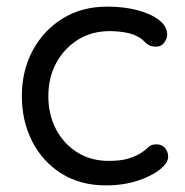

<svg xmlns="http://www.w3.org/2000/svg" viewBox="-20 -550 559 580"><path d="M304 -530Q355 -530 396 -519Q437 -508 461 -489Q485 -470 485 -446Q485 -433 476 -421Q467 -409 452 -409Q438 -409 429.5 -414Q421 -419 413.5 -427Q406 -435 393 -441Q381 -448 358 -452Q335 -456 312 -456Q257 -456 215.5 -430Q174 -404 150 -360Q126 -316 126 -260Q126 -204 149 -160Q172 -116 213 -90Q254 -64 308 -64Q343 -64 364 -70Q385 -76 399 -84Q417 -94 426.5 -104Q436 -114 452 -114Q469 -114 478.5 -103Q488 -92 488 -76Q488 -58 463 -38Q438 -18 395.5 -4Q353 10 299 10Q223 10 166 -25.5Q109 -61 77.5 -122.5Q46 -184 46 -260Q46 -336 78.5 -397Q111 -458 169 -494Q227 -530 304 -530Z"/></svg>

Font: Quicksand Light Medium
Style: Regular
Weight: 500
Version: Version 3.006